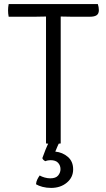

<svg xmlns="http://www.w3.org/2000/svg" viewBox="-20 -703 521 941"><path d="M22.5 -621Q21 -628.5 20.2 -636.5Q19.5 -644.5 19.5 -652Q19.5 -659.5 20.2 -667.2Q21 -675 22.5 -683H459.5Q464.5 -668 464.5 -653Q464.5 -636 453.8 -628.5Q443 -621 420.5 -621H331.5Q322.5 -621 305 -621.5Q287.5 -622 277.5 -622H205.5Q196 -622 178.8 -621.5Q161.5 -621 151.5 -621ZM205.5 -548Q205.5 -568.5 205.5 -584.8Q205.5 -601 205.5 -622V-652H277.5V-622Q277.5 -601 277.5 -584.8Q277.5 -568.5 277.5 -548V0Q270 1.5 260.2 2.2Q250.5 3 241.5 3Q232.5 3 222.8 2.2Q213 1.5 205.5 0ZM187.5 72Q193.5 54.5 202.8 31.5Q212 8.5 220 -6.5H272Q267.5 1 261 16Q254.5 31 251 40Q286.5 43.5 312.5 65.8Q338.5 88 338.5 127Q338.5 166.5 307.5 192.2Q276.5 218 230.5 218Q208 218 188.2 212.8Q168.5 207.5 156.5 200Q157.5 187 162.8 176.5Q168 166 174.5 157Q184.5 163 198.8 167Q213 171 226.5 171Q253.5 171 265 157Q276.5 143 276.5 126Q276.5 108 264.8 95Q253 82 227.5 82Q221.5 82 214.8 83.2Q208 84.5 202.5 87Q191 82 187.5 72Z"/></svg>

Font: Signika Negative Light Light
Style: Regular
Weight: 300
Version: Version 2.001